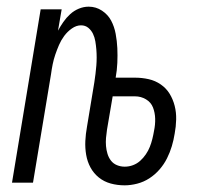

<svg xmlns="http://www.w3.org/2000/svg" viewBox="-20 -548 640 576"><path d="M354 8Q332 8 312 2.5Q292 -3 276.5 -15.5Q261 -28 251.5 -45.5Q242 -63 238.5 -83.5Q235 -104 236 -125Q237 -146 241 -168L263 -301Q265 -314 266.5 -326.5Q268 -339 269 -351Q270 -363 270 -375.5Q270 -388 269 -400Q268 -412 266 -424Q264 -436 259 -446.5Q254 -457 245 -464.5Q236 -472 223 -472Q209 -472 195.5 -462.5Q182 -453 172.5 -440Q163 -427 157 -413Q151 -399 146 -384.5Q141 -370 138 -355Q135 -340 133 -325L79 0H16L102 -520H165L154 -456Q161 -469 170 -482Q179 -495 190.5 -505.5Q202 -516 216.5 -522Q231 -528 246 -528Q268 -528 286 -516Q304 -504 313.5 -486Q323 -468 327 -446.5Q331 -425 332 -403.5Q333 -382 332 -359.5Q331 -337 327 -315H385Q406 -315 426 -310.5Q446 -306 462.5 -294.5Q479 -283 489 -266.5Q499 -250 504 -230.5Q509 -211 508.5 -189.5Q508 -168 504 -147Q501 -128 495.5 -109.5Q490 -91 481 -73Q472 -55 458.5 -39.5Q445 -24 428 -13Q411 -2 391.5 3Q372 8 354 8ZM354 -48Q367 -48 379 -52.5Q391 -57 400.5 -65.5Q410 -74 417.5 -85Q425 -96 429.5 -107.5Q434 -119 437 -131Q440 -143 442 -155Q446 -174 445.5 -192Q445 -210 439 -225.5Q433 -241 418 -250Q403 -259 385 -259H318L301 -159Q299 -146 298 -134Q297 -122 298 -110Q299 -98 302.5 -86.5Q306 -75 313 -66Q320 -57 331 -52.5Q342 -48 354 -48Z"/></svg>

Font: Iosevka Light Extended
Style: Italic
Weight: 300
Width: 7
Italic angle: -9°
Monospace: yes
Designer: Belleve Invis
Foundry: Belleve Invis
Version: Version 32.5.0; ttfautohint (v1.8.4)